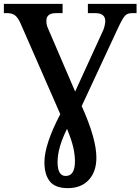

<svg xmlns="http://www.w3.org/2000/svg" viewBox="-20 -734 727 994"><path d="M210 106Q210 14 292 -143L85 -616Q72 -644 57 -655Q42 -666 18 -666H0V-714H304V-666H269Q220 -666 220 -626Q220 -605 229 -586L369 -260L515 -579Q519 -589 522 -602.5Q525 -616 525 -625Q525 -666 473 -666H435V-714H687V-666H663Q639 -666 626.5 -652Q614 -638 592 -591L403 -185Q479 -16 479 82Q479 155 439.5 197.5Q400 240 331 240Q266 240 238 205Q210 170 210 106ZM368 101Q368 68 359.5 30Q351 -8 327 -67Q278 31 278 105Q278 177 320 177Q368 177 368 101Z"/></svg>

Font: Noto Serif SemiBold
Style: Regular
Weight: 600
Designer: Monotype Design Team
Foundry: Monotype Imaging Inc.
Version: Version 1.001